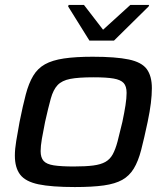

<svg xmlns="http://www.w3.org/2000/svg" viewBox="-20 -747 676 775"><path d="M282 8Q188 8 135.5 -3Q83 -14 61.5 -42Q40 -70 40 -119Q40 -145 45.5 -178Q51 -211 59 -255Q72 -320 84 -365.5Q96 -411 114 -441Q132 -471 161.5 -487.5Q191 -504 238 -511Q285 -518 354 -518Q447 -518 499.5 -507Q552 -496 572.5 -468Q593 -440 593 -391Q593 -364 589 -331Q585 -298 576 -255Q562 -189 550 -142.5Q538 -96 520 -66.5Q502 -37 473.5 -21Q445 -5 399 1.5Q353 8 282 8ZM278 -75Q326 -75 356.5 -79Q387 -83 405.5 -93.5Q424 -104 435 -124Q446 -144 454.5 -176Q463 -208 474 -255Q482 -293 486.5 -322Q491 -351 491 -372Q491 -399 479 -412Q467 -425 438.5 -430Q410 -435 357 -435Q297 -435 263.5 -428.5Q230 -422 212.5 -403.5Q195 -385 185 -349Q175 -313 162 -255Q154 -216 149 -186.5Q144 -157 144 -137Q144 -111 156 -97.5Q168 -84 197.5 -79.5Q227 -75 278 -75ZM341 -583 255 -721 257 -727H319L396 -627L506 -727H582L580 -721L440 -583Z"/></svg>

Font: Saira Expanded Medium
Style: Italic
Weight: 500
Width: 7
Italic angle: -12°
Designer: Hector Gatti with collaboration of the Omnibus-Type team
Foundry: Omnibus-Type
Version: Version 1.101